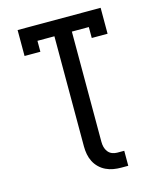

<svg xmlns="http://www.w3.org/2000/svg" viewBox="-135 -831 946 1137"><g transform="rotate(-15 337.5 -262.0)"><path d="M465 211Q441 211 417.5 207Q394 203 372 192.5Q350 182 332.5 165Q315 148 304 126.5Q293 105 288.5 81Q284 57 284 33V-643H180V-576H83V-735H592V-576H495V-643H391V33Q391 50 395 65.5Q399 81 409 94Q419 107 434 113Q449 119 465 119H508V211Z"/></g></svg>

Font: Iosevka Etoile Semibold
Style: Regular
Weight: 600
Designer: Belleve Invis
Foundry: Belleve Invis
Version: Version 22.1.2; ttfautohint (v1.8.4)